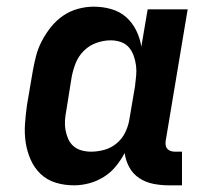

<svg xmlns="http://www.w3.org/2000/svg" viewBox="-20 -548 640 576"><path d="M202 8Q173 8 147 0Q121 -8 102 -26Q83 -44 72 -69Q61 -94 57 -121Q53 -148 55 -176.5Q57 -205 61 -233L78 -333Q82 -356 88 -379.5Q94 -403 105.5 -425Q117 -447 133 -467Q149 -487 169.5 -501Q190 -515 214 -521.5Q238 -528 261 -528Q289 -528 314.5 -520.5Q340 -513 358.5 -496.5Q377 -480 388.5 -457Q400 -434 404 -408L423 -520H543L477 -125Q476 -118 477 -112Q478 -106 482 -101.5Q486 -97 492 -95Q498 -93 504 -93H526V8H487Q463 8 440 3.5Q417 -1 398 -13.5Q379 -26 368 -46Q357 -66 354 -89Q343 -68 327.5 -49Q312 -30 291 -17Q270 -4 247 2Q224 8 202 8ZM253 -93Q273 -93 293 -98.5Q313 -104 329.5 -117.5Q346 -131 355.5 -150.5Q365 -170 368 -189L385 -289Q387 -305 388.5 -321Q390 -337 388 -352Q386 -367 381 -381Q376 -395 366.5 -406Q357 -417 342.5 -422Q328 -427 312 -427Q291 -427 269.5 -419.5Q248 -412 231.5 -395.5Q215 -379 207 -358.5Q199 -338 195 -317L179 -217Q176 -202 175 -187Q174 -172 176.5 -158Q179 -144 184.5 -131.5Q190 -119 200 -110Q210 -101 224 -97Q238 -93 253 -93Z"/></svg>

Font: Iosevka HT Extended
Style: Bold Italic
Weight: 700
Width: 7
Italic angle: -9°
Monospace: yes
Designer: Belleve Invis
Foundry: Belleve Invis
Version: Version 32.3.0; ttfautohint (v1.8.4)